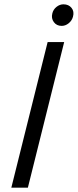

<svg xmlns="http://www.w3.org/2000/svg" viewBox="-20 -870 361 890"><path d="M32.5 0 200.8 -675H277.5L109.2 0ZM265.8 -750Q242.5 -750 229.6 -767.5Q216.7 -785 222.5 -807.5Q226.7 -825.8 241.7 -837.9Q256.7 -850 274.2 -850Q298.3 -850 311.7 -833.3Q325 -816.7 318.3 -792.5Q313.3 -774.2 298.3 -762.1Q283.3 -750 265.8 -750Z"/></svg>

Font: Funnel Sans Light
Style: Italic
Weight: 300
Italic angle: -14.036°
Designer: NORD ID, Kristian Moeller
Foundry: Dicotype
Version: Version 1.000